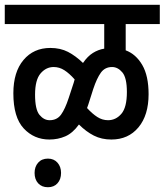

<svg xmlns="http://www.w3.org/2000/svg" viewBox="-20 -642 690 805"><path d="M0 -541V-622H650V-541H507V-431Q550 -415 576.5 -369.5Q603 -324 603 -247Q603 -159 560.5 -108Q518 -57 447 -57Q406 -57 373.5 -73.5Q341 -90 311 -120Q285 -84 254 -70.5Q223 -57 187 -57Q123 -57 79.5 -103.5Q36 -150 36 -251Q36 -340 78.5 -390.5Q121 -441 191 -441Q233 -441 265 -424.5Q297 -408 328 -378Q347 -406 369.5 -420Q392 -434 417 -438V-541ZM350 -203Q348 -196 345 -189Q367 -165 388 -151.5Q409 -138 433 -138Q466 -138 489 -165Q512 -192 512 -256Q512 -316 493 -338.5Q474 -361 450 -361Q420 -361 403 -337.5Q386 -314 371 -269ZM127 -245Q127 -183 145.5 -160.5Q164 -138 188 -138Q219 -138 236 -161.5Q253 -185 268 -231L289 -295Q291 -302 293 -309Q271 -334 250 -347.5Q229 -361 205 -361Q173 -361 150 -334Q127 -307 127 -245ZM125 83Q125 57 140 40Q155 23 181 23Q206 23 221 40Q236 57 236 83Q236 110 221 126.5Q206 143 181 143Q155 143 140 126.5Q125 110 125 83Z"/></svg>

Font: Noto Sans Condensed Medium
Style: Regular
Weight: 500
Width: 3
Designer: Monotype Design Team
Foundry: Monotype Imaging Inc.
Version: Version 2.013; ttfautohint (v1.8.4.7-5d5b)